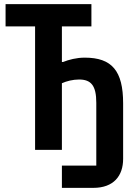

<svg xmlns="http://www.w3.org/2000/svg" viewBox="-20 -718 640 920"><path d="M276.6 182.2H427.2C524.9 182.2 570 124.3 570 43.3V-222.7C570 -378.6 516.3 -441.8 386 -441.8C346.6 -441.8 310.4 -432.2 281.6 -420.8H276.6V-591.6H418V-698.2H6.7V-591.6H148.1V0H276.6V-319.2C299.4 -329.5 329.2 -337 359 -337C416.2 -337 441.4 -308.2 441.4 -225.5V75.6H276.6Z"/></svg>

Font: Margiela Mono SemiBold
Style: Regular
Weight: 600
Designer: Mike Abbink, Paul van der Laan, Pieter van Rosmalen
Foundry: Bold Monday
Version: Version 2.003 2021